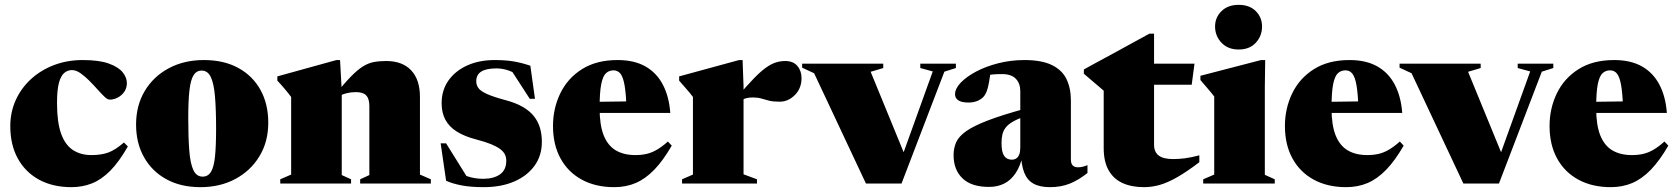

<svg xmlns="http://www.w3.org/2000/svg" viewBox="-20 -758 6926 793"><path d="M321.5 -510Q389.5 -510 429.5 -495.5Q469.5 -481 486.8 -459.2Q504 -437.5 504 -415Q504 -394.5 493.5 -379.2Q483 -364 466.8 -355.2Q450.5 -346.5 433 -346.5Q424 -346.5 411 -359Q398 -371.5 382 -389.5Q366 -407.5 348 -425.5Q330 -443.5 312 -456Q294 -468.5 277 -468.5Q259 -468.5 245 -456.5Q231 -444.5 223.2 -415Q215.5 -385.5 215.5 -332Q215.5 -253.5 232.2 -206.5Q249 -159.5 281 -138.5Q313 -117.5 357.5 -117.5Q398.5 -117.5 427.2 -128Q456 -138.5 492 -169.5L508 -153Q472 -90 435.8 -53.2Q399.5 -16.5 360.2 -0.8Q321 15 275 15Q198 15 141.2 -16Q84.5 -47 53.5 -103.5Q22.5 -160 22.5 -237Q22.5 -295 45.2 -345Q68 -395 108.8 -432Q149.5 -469 203.8 -489.5Q258 -510 321.5 -510Z M817 -28.5Q838.5 -28.5 850.8 -47.2Q863 -66 867.8 -109.5Q872.5 -153 872.5 -225.5Q872.5 -305.5 868 -359Q863.5 -412.5 850.8 -439.5Q838 -466.5 813 -466.5Q791.5 -466.5 779.5 -447.5Q767.5 -428.5 762.5 -385.5Q757.5 -342.5 757.5 -269.5Q757.5 -189.5 761.8 -135.8Q766 -82 778.8 -55.2Q791.5 -28.5 817 -28.5ZM808 15Q726.5 15 667 -17.8Q607.5 -50.5 574.8 -108.8Q542 -167 542 -243.5Q542 -322.5 578 -382.5Q614 -442.5 677.2 -476.2Q740.5 -510 822 -510Q904.5 -510 964 -477.5Q1023.5 -445 1055.8 -386.8Q1088 -328.5 1088 -251.5Q1088 -172.5 1051.5 -112.5Q1015 -52.5 952 -18.8Q889 15 808 15Z M1391.5 -382.5V-35L1430 -17.5V0H1137.5V-17.5L1182.5 -37V-357.5Q1173 -370.5 1157.5 -389Q1142 -407.5 1125.5 -425V-442.5L1369.5 -510H1384.5ZM1467.5 -17.5 1505.5 -35V-318Q1505.5 -341 1499.2 -354Q1493 -367 1480.5 -372.2Q1468 -377.5 1448.5 -377.5Q1430 -377.5 1411.8 -373Q1393.5 -368.5 1370 -356.5L1365.5 -368.5Q1403 -415 1430 -442.5Q1457 -470 1479.2 -483.8Q1501.5 -497.5 1524 -501.8Q1546.5 -506 1575 -506Q1642 -506 1678.2 -467.5Q1714.5 -429 1714.5 -357.5V-37L1759.5 -17.5V0H1467.5Z M2023 -510Q2069 -510 2102.2 -504.2Q2135.5 -498.5 2170.5 -486.5L2189.5 -350H2168L2082.5 -482L2130 -439.5Q2104 -459 2079.5 -467.2Q2055 -475.5 2031 -475.5Q1988.5 -475.5 1967.8 -462.5Q1947 -449.5 1947 -422.5Q1947 -407 1955.8 -394.5Q1964.5 -382 1990.8 -370Q2017 -358 2071 -343.5Q2111.5 -332.5 2139.5 -316.2Q2167.5 -300 2184.8 -278.5Q2202 -257 2210 -230.5Q2218 -204 2218 -172Q2218 -115.5 2187.8 -73.5Q2157.5 -31.5 2103.5 -8.2Q2049.5 15 1977.5 15Q1925 15 1886.8 7.8Q1848.5 0.5 1822.5 -11.5L1800 -166H1822.5L1918 -12.5L1875.5 -45Q1891 -36.5 1907.5 -30.8Q1924 -25 1941.5 -22.2Q1959 -19.5 1975.5 -19.5Q2019 -19.5 2045 -37.8Q2071 -56 2071 -94Q2071 -109 2065 -120.8Q2059 -132.5 2045.2 -142.8Q2031.5 -153 2007.5 -162.8Q1983.5 -172.5 1947 -182Q1898.5 -194.5 1866.8 -214.5Q1835 -234.5 1819.5 -263.5Q1804 -292.5 1804 -331.5Q1804 -385.5 1832.2 -425.5Q1860.5 -465.5 1910 -487.8Q1959.5 -510 2023 -510Z M2531 -510Q2599 -510 2645.5 -483.8Q2692 -457.5 2717.8 -408.2Q2743.5 -359 2748.5 -291.5H2410.5V-337L2664.5 -340.5L2567.5 -312.5Q2565.5 -373 2559.5 -406.5Q2553.5 -440 2542.5 -453.8Q2531.5 -467.5 2514 -467.5Q2496 -467.5 2483 -455.8Q2470 -444 2463.2 -410.5Q2456.5 -377 2456.5 -311Q2456.5 -242 2473.2 -199.5Q2490 -157 2523 -137.2Q2556 -117.5 2604 -117.5Q2630 -117.5 2651.2 -122.5Q2672.5 -127.5 2693.5 -139.8Q2714.5 -152 2738.5 -173.5L2754.5 -156.5Q2719 -95 2682.5 -57.2Q2646 -19.5 2605.8 -2.2Q2565.5 15 2517 15Q2440 15 2383 -16Q2326 -47 2295 -103.8Q2264 -160.5 2264 -237.5Q2264 -310 2294 -372.2Q2324 -434.5 2383.5 -472.2Q2443 -510 2531 -510Z M3223.5 -506Q3256 -506 3273.2 -485.8Q3290.5 -465.5 3290.5 -435Q3290.5 -393.5 3263.2 -365.8Q3236 -338 3200 -338Q3173.5 -338 3156.5 -342.2Q3139.5 -346.5 3124.8 -351Q3110 -355.5 3089.5 -355.5Q3075.5 -355.5 3064.5 -353Q3053.5 -350.5 3044.5 -345Q3035.5 -339.5 3025.5 -329.5L3022.5 -354.5Q3063 -402.5 3091.8 -432.2Q3120.5 -462 3142.8 -478Q3165 -494 3184.2 -500Q3203.5 -506 3223.5 -506ZM3051 -402V-38L3106.5 -17.5V0H2797V-17.5L2842 -37V-357.5Q2835 -367 2828.5 -374.8Q2822 -382.5 2812 -394Q2802 -405.5 2785 -425V-442.5L3032.5 -510H3047Z M3880.5 -462 3703.5 0H3556.5L3342.5 -455.5L3293 -478.5V-495H3628V-477L3576 -461.5L3729 -88.5L3692 -73L3832.5 -463L3781 -477V-495H3928V-477Z M4212 -308.5 4208.5 -276Q4179 -265 4160.8 -254Q4142.5 -243 4133 -230.2Q4123.5 -217.5 4120 -202Q4116.5 -186.5 4116.5 -167Q4116.5 -129.5 4127.5 -114Q4138.5 -98.5 4159 -98.5Q4169.5 -98.5 4177.5 -103.8Q4185.5 -109 4189.8 -120.2Q4194 -131.5 4194 -150V-381.5Q4194 -413.5 4175.5 -432.8Q4157 -452 4118.5 -452Q4099 -452 4084 -450.8Q4069 -449.5 4057 -447L4074 -483Q4069 -441.5 4064.8 -418.2Q4060.5 -395 4056 -382.8Q4051.5 -370.5 4045.5 -362.5Q4037 -350.5 4019.8 -342.5Q4002.5 -334.5 3980.5 -334.5Q3951 -334.5 3937.8 -343.8Q3924.5 -353 3924.5 -368.5Q3924.5 -392 3948.2 -416.8Q3972 -441.5 4012.2 -462.8Q4052.5 -484 4104 -497Q4155.5 -510 4211 -510Q4282.5 -510 4324.8 -489.2Q4367 -468.5 4385 -431Q4403 -393.5 4403 -342.5V-98.5Q4403 -88 4406.2 -81Q4409.5 -74 4416 -70.5Q4422.5 -67 4432 -67Q4441.5 -67 4451.2 -69.2Q4461 -71.5 4471.5 -76V-43.5Q4434.5 -14 4398.2 0.5Q4362 15 4316.5 15Q4274 15 4248 0.2Q4222 -14.5 4210 -45.8Q4198 -77 4196.5 -126L4205.5 -120.5Q4194.5 -72.5 4174.8 -43Q4155 -13.5 4127.5 0.2Q4100 14 4065 14Q3992 14 3955.2 -21.5Q3918.5 -57 3918.5 -117Q3918.5 -146.5 3929.2 -170.5Q3940 -194.5 3970.2 -216Q4000.5 -237.5 4058.8 -260Q4117 -282.5 4212 -308.5Z M4746.5 -160Q4746.5 -130.5 4765.5 -115.8Q4784.5 -101 4825.5 -101Q4848 -101 4873.8 -104.2Q4899.5 -107.5 4933.5 -116.5V-88Q4881.5 -48.5 4842 -26Q4802.5 -3.5 4769.8 5.8Q4737 15 4705.5 15Q4652.5 15 4615.2 -2.5Q4578 -20 4558.2 -55.8Q4538.5 -91.5 4538.5 -146.5V-383.5L4456.5 -453.5V-471Q4464.5 -476 4487 -488Q4509.5 -500 4540.2 -516.8Q4571 -533.5 4604.5 -551.8Q4638 -570 4670.2 -587.8Q4702.5 -605.5 4727.5 -619H4746.5V-484ZM4663.5 -408V-495H4913.5L4902 -408Z M5096 -553.5Q5051.5 -553.5 5025 -581.5Q4998.5 -609.5 4998.5 -648.5Q4998.5 -686 5025 -712Q5051.5 -738 5096 -738Q5141 -738 5166.8 -712Q5192.5 -686 5192.5 -648.5Q5192.5 -609.5 5166.8 -581.5Q5141 -553.5 5096 -553.5ZM5205.5 -510 5204 -399.5V-36L5245 -17.5V0H4949.5V-17.5L4995 -37V-359.5Q4989 -367.5 4981.2 -376.8Q4973.5 -386 4963 -398.2Q4952.5 -410.5 4938 -427.5V-445L5188.5 -510Z M5554 -510Q5622 -510 5668.5 -483.8Q5715 -457.5 5740.8 -408.2Q5766.5 -359 5771.5 -291.5H5433.5V-337L5687.5 -340.5L5590.5 -312.5Q5588.5 -373 5582.5 -406.5Q5576.5 -440 5565.5 -453.8Q5554.5 -467.5 5537 -467.5Q5519 -467.5 5506 -455.8Q5493 -444 5486.2 -410.5Q5479.5 -377 5479.5 -311Q5479.5 -242 5496.2 -199.5Q5513 -157 5546 -137.2Q5579 -117.5 5627 -117.5Q5653 -117.5 5674.2 -122.5Q5695.5 -127.5 5716.5 -139.8Q5737.5 -152 5761.5 -173.5L5777.5 -156.5Q5742 -95 5705.5 -57.2Q5669 -19.5 5628.8 -2.2Q5588.5 15 5540 15Q5463 15 5406 -16Q5349 -47 5318 -103.8Q5287 -160.5 5287 -237.5Q5287 -310 5317 -372.2Q5347 -434.5 5406.5 -472.2Q5466 -510 5554 -510Z M6348 -462 6171 0H6024L5810 -455.5L5760.5 -478.5V-495H6095.5V-477L6043.5 -461.5L6196.5 -88.5L6159.5 -73L6300 -463L6248.5 -477V-495H6395.5V-477Z M6647 -510Q6715 -510 6761.5 -483.8Q6808 -457.5 6833.8 -408.2Q6859.5 -359 6864.5 -291.5H6526.5V-337L6780.5 -340.5L6683.5 -312.5Q6681.5 -373 6675.5 -406.5Q6669.5 -440 6658.5 -453.8Q6647.5 -467.5 6630 -467.5Q6612 -467.5 6599 -455.8Q6586 -444 6579.2 -410.5Q6572.5 -377 6572.5 -311Q6572.5 -242 6589.2 -199.5Q6606 -157 6639 -137.2Q6672 -117.5 6720 -117.5Q6746 -117.5 6767.2 -122.5Q6788.5 -127.5 6809.5 -139.8Q6830.5 -152 6854.5 -173.5L6870.5 -156.5Q6835 -95 6798.5 -57.2Q6762 -19.5 6721.8 -2.2Q6681.5 15 6633 15Q6556 15 6499 -16Q6442 -47 6411 -103.8Q6380 -160.5 6380 -237.5Q6380 -310 6410 -372.2Q6440 -434.5 6499.5 -472.2Q6559 -510 6647 -510Z"/></svg>

Font: Newsreader 60pt ExtraBold
Style: Regular
Weight: 800
Designer: Hugues Gentile
Foundry: Production Type
Version: Version 1.003